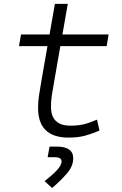

<svg xmlns="http://www.w3.org/2000/svg" viewBox="-20 -694 626 982"><path d="M331.1 9.8Q174.8 9.8 174.8 -141.6Q174.8 -173.3 179.2 -203.6Q183.6 -233.9 192.9 -287.1L222.7 -458H77.1L87.4 -517.6H233.4L260.7 -674.3H326.7L299.3 -517.6H535.6L525.4 -458H288.6L258.8 -287.1Q249.5 -234.9 245.1 -206.5Q240.7 -178.2 240.7 -147.9Q240.7 -51.3 340.3 -51.3Q378.4 -51.3 407.5 -58.1Q436.5 -64.9 476.1 -82L488.8 -26.4Q455.1 -11.2 417.5 -0.7Q379.9 9.8 331.1 9.8ZM246.6 267.6 208 232.4Q243.7 205.1 269.3 178.5Q294.9 151.9 294.9 130.9Q294.9 109.9 258.8 109.9H223.6L233.4 55.7H270Q354.5 55.7 354.5 115.7Q354.5 155.8 322.3 193.1Q290 230.5 246.6 267.6Z"/></svg>

Font: Cascadia Code Light
Style: Italic
Weight: 300
Italic angle: -10°
Monospace: yes
Designer: Aaron Bell
Foundry: Saja Typeworks
Version: Version 2404.023; ttfautohint (v1.8.4)